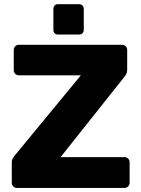

<svg xmlns="http://www.w3.org/2000/svg" viewBox="-20 -919 690 939"><path d="M62.8 0Q52.1 0 44.9 -7.4Q37.6 -14.9 37.6 -25.5V-123Q37.6 -137.4 43.3 -146.2Q49 -155.1 52.6 -159.1L375.4 -550.6H72.4Q61.8 -550.6 54.5 -557.9Q47.3 -565.1 47.3 -575.8V-674.5Q47.3 -685.5 54.5 -692.8Q61.8 -700 72.4 -700H576.5Q587.5 -700 594.7 -692.8Q602 -685.5 602 -674.5V-578.3Q602 -567.1 598.3 -558.8Q594.6 -550.5 589 -544.1L276.4 -150.6H588.4Q599.4 -150.6 606.6 -143.4Q613.9 -136.1 613.9 -125.1V-25.1Q613.9 -14.5 606.6 -7.2Q599.4 0 588.4 0ZM263.7 -750Q253.5 -750 247.3 -756.2Q241.1 -762.3 241.1 -772.6V-875.6Q241.1 -885.6 247.3 -892.1Q253.5 -898.6 263.7 -898.6H366.7Q376.7 -898.6 383.2 -892.1Q389.7 -885.6 389.7 -875.6V-772.6Q389.7 -762.3 383.2 -756.2Q376.7 -750 366.7 -750Z"/></svg>

Font: Rubik Light
Style: Regular
Weight: 300
Designer: Hubert and Fischer
Foundry: Hubert and Fischer
Version: Version 2.300;gftools[0.9.30]